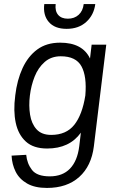

<svg xmlns="http://www.w3.org/2000/svg" viewBox="-20 -720 576 945"><path d="M198 -700H254Q250 -666 266 -647Q282 -628 314 -628Q346 -628 367 -647Q388 -666 392 -700H449Q442 -646 404.5 -612Q367 -578 308 -578Q249 -578 220 -612Q191 -646 198 -700ZM442 0Q430 97 370 151Q310 205 211 205Q151 205 113 183Q75 161 57 125Q39 89 37 46L109 42Q113 85 137.5 116.5Q162 148 225 148Q288 148 324.5 110Q361 72 370 0L378 -67Q322 11 212 11Q145 11 107.5 -23Q70 -57 57.5 -115.5Q45 -174 55 -249V-250Q64 -326 91 -384.5Q118 -443 163.5 -476.5Q209 -510 276 -510Q386 -510 423 -432L431 -500H503ZM279 -443Q232 -443 200 -415Q168 -387 150.5 -343Q133 -299 127 -249Q121 -200 128 -155.5Q135 -111 160 -83.5Q185 -56 232 -56Q306 -56 345.5 -105.5Q385 -155 400 -250Q408 -344 381 -393.5Q354 -443 279 -443Z"/></svg>

Font: Haskoy
Style: Italic
Weight: 400
Designer: Ertekin Erdin
Foundry: Ertekin Erdin
Version: Version 2.000; ttfautohint (v1.8.4.7-5d5b)